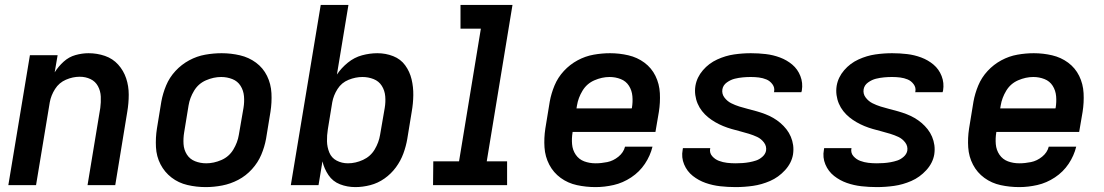

<svg xmlns="http://www.w3.org/2000/svg" viewBox="-20 -755 4504 783"><path d="M14 0H127L183 -338Q188 -366 204.5 -392Q221 -418 249 -430Q277 -442 305 -442Q329 -442 349 -432.5Q369 -423 379.5 -403.5Q390 -384 391 -361Q392 -338 389 -315L337 0H450L499 -299Q505 -334 505 -369Q505 -404 494.5 -435.5Q484 -467 462 -491.5Q440 -516 408 -527Q376 -538 341 -538Q315 -538 288 -530.5Q261 -523 239.5 -503.5Q218 -484 203 -460L215 -530H102Z M819 8Q852 8 886 1.5Q920 -5 951.5 -21.5Q983 -38 1007.5 -65Q1032 -92 1045.5 -124Q1059 -156 1065 -189L1083 -299Q1089 -337 1087 -375Q1085 -413 1069 -445.5Q1053 -478 1024 -499.5Q995 -521 958.5 -529.5Q922 -538 884 -538Q851 -538 817 -532Q783 -526 751.5 -509Q720 -492 695.5 -465.5Q671 -439 657.5 -406.5Q644 -374 638 -341L620 -231Q614 -193 616 -155Q618 -117 634.5 -85Q651 -53 679.5 -31Q708 -9 744.5 -0.5Q781 8 819 8ZM821 -89Q797 -89 775.5 -97.5Q754 -106 742 -125Q730 -144 728.5 -167.5Q727 -191 731 -215L749 -325Q754 -356 771.5 -385Q789 -414 820 -427.5Q851 -441 882 -441Q906 -441 927.5 -432.5Q949 -424 961 -405Q973 -386 975 -362.5Q977 -339 973 -315L954 -205Q949 -174 931.5 -145Q914 -116 883 -102.5Q852 -89 821 -89Z M1429 8Q1459 8 1490 0Q1521 -8 1548 -27Q1575 -46 1594.5 -72.5Q1614 -99 1625 -129Q1636 -159 1641 -189L1659 -299Q1665 -333 1665.5 -366.5Q1666 -400 1658.5 -431.5Q1651 -463 1632.5 -488.5Q1614 -514 1583.5 -526Q1553 -538 1519 -538Q1488 -538 1456.5 -529.5Q1425 -521 1398.5 -499.5Q1372 -478 1354 -451L1401 -735H1288L1166 0H1279L1295 -97Q1302 -67 1319.5 -41Q1337 -15 1366.5 -3.5Q1396 8 1429 8ZM1399 -89Q1374 -89 1353 -100Q1332 -111 1323 -133Q1314 -155 1313.5 -179Q1313 -203 1317 -228L1335 -338Q1340 -366 1356.5 -392Q1373 -418 1401.5 -429.5Q1430 -441 1458 -441Q1482 -441 1503.5 -432.5Q1525 -424 1537 -405Q1549 -386 1551 -362.5Q1553 -339 1549 -315L1530 -205Q1525 -174 1508 -145.5Q1491 -117 1460.5 -103Q1430 -89 1399 -89Z M1746 0H2048V-97H1965L2070 -735H1858V-638H1941L1852 -97H1747Z M2409 8Q2445 8 2482.5 -0.5Q2520 -9 2554 -31.5Q2588 -54 2610 -87Q2632 -120 2641 -157H2529Q2523 -133 2502 -116Q2481 -99 2456.5 -94Q2432 -89 2409 -89Q2384 -89 2362.5 -97Q2341 -105 2328 -124Q2315 -143 2313 -167Q2311 -191 2315 -215V-217H2653L2667 -299Q2673 -337 2671 -375Q2669 -413 2653 -445.5Q2637 -478 2608 -499.5Q2579 -521 2542.5 -529.5Q2506 -538 2468 -538Q2435 -538 2401 -532Q2367 -526 2335.5 -509Q2304 -492 2279.5 -465.5Q2255 -439 2241.5 -406.5Q2228 -374 2222 -341L2204 -231Q2198 -192 2200.5 -154Q2203 -116 2220 -83.5Q2237 -51 2266.5 -29.5Q2296 -8 2333 0Q2370 8 2409 8ZM2556 -313H2331L2333 -325Q2338 -356 2355.5 -385Q2373 -414 2404 -427.5Q2435 -441 2466 -441Q2490 -441 2511.5 -432.5Q2533 -424 2545 -405Q2557 -386 2559 -362.5Q2561 -339 2557 -315Z M2980 8Q3015 8 3050.5 3Q3086 -2 3120.5 -17Q3155 -32 3181.5 -61Q3208 -90 3214 -125Q3217 -145 3214.5 -163Q3212 -181 3205 -197.5Q3198 -214 3187 -228Q3176 -242 3162.5 -253.5Q3149 -265 3133.5 -274Q3118 -283 3101 -289.5Q3084 -296 3066.5 -301Q3049 -306 3031 -310.5Q3013 -315 2995.5 -320.5Q2978 -326 2962 -334Q2946 -342 2934.5 -357Q2923 -372 2926 -391Q2926 -391 2926 -391Q2926 -391 2926 -391Q2929 -408 2944.5 -419Q2960 -430 2976.5 -434Q2993 -438 3009.5 -439.5Q3026 -441 3042 -441Q3059 -441 3075 -439Q3091 -437 3105.5 -431Q3120 -425 3130 -411.5Q3140 -398 3137 -382Q3137 -380 3136 -379H3248Q3249 -383 3250 -386Q3255 -417 3244 -445Q3233 -473 3211 -491.5Q3189 -510 3161 -520.5Q3133 -531 3103 -534.5Q3073 -538 3042 -538Q3008 -538 2973.5 -533Q2939 -528 2905 -512.5Q2871 -497 2846.5 -468.5Q2822 -440 2816 -405Q2813 -386 2815.5 -367.5Q2818 -349 2825 -332.5Q2832 -316 2843 -302Q2854 -288 2867.5 -277Q2881 -266 2896.5 -257Q2912 -248 2929 -241Q2946 -234 2963.5 -229Q2981 -224 2998.5 -219.5Q3016 -215 3034 -209.5Q3052 -204 3068 -196.5Q3084 -189 3095.5 -174Q3107 -159 3104 -140Q3101 -126 3089 -115.5Q3077 -105 3063.5 -100.5Q3050 -96 3036 -93.5Q3022 -91 3008 -90Q2994 -89 2980 -89Q2962 -89 2945 -91Q2928 -93 2912 -99Q2896 -105 2884.5 -118Q2873 -131 2876 -149L2877 -151H2765Q2764 -148 2764 -144Q2758 -113 2770 -84.5Q2782 -56 2805.5 -37.5Q2829 -19 2857.5 -9Q2886 1 2917 4.5Q2948 8 2980 8Z M3556 8Q3591 8 3626.5 3Q3662 -2 3696.5 -17Q3731 -32 3757.5 -61Q3784 -90 3790 -125Q3793 -145 3790.5 -163Q3788 -181 3781 -197.5Q3774 -214 3763 -228Q3752 -242 3738.5 -253.5Q3725 -265 3709.5 -274Q3694 -283 3677 -289.5Q3660 -296 3642.5 -301Q3625 -306 3607 -310.5Q3589 -315 3571.5 -320.5Q3554 -326 3538 -334Q3522 -342 3510.5 -357Q3499 -372 3502 -391Q3502 -391 3502 -391Q3502 -391 3502 -391Q3505 -408 3520.5 -419Q3536 -430 3552.5 -434Q3569 -438 3585.5 -439.5Q3602 -441 3618 -441Q3635 -441 3651 -439Q3667 -437 3681.5 -431Q3696 -425 3706 -411.5Q3716 -398 3713 -382Q3713 -380 3712 -379H3824Q3825 -383 3826 -386Q3831 -417 3820 -445Q3809 -473 3787 -491.5Q3765 -510 3737 -520.5Q3709 -531 3679 -534.5Q3649 -538 3618 -538Q3584 -538 3549.5 -533Q3515 -528 3481 -512.5Q3447 -497 3422.5 -468.5Q3398 -440 3392 -405Q3389 -386 3391.5 -367.5Q3394 -349 3401 -332.5Q3408 -316 3419 -302Q3430 -288 3443.5 -277Q3457 -266 3472.5 -257Q3488 -248 3505 -241Q3522 -234 3539.5 -229Q3557 -224 3574.5 -219.5Q3592 -215 3610 -209.5Q3628 -204 3644 -196.5Q3660 -189 3671.5 -174Q3683 -159 3680 -140Q3677 -126 3665 -115.5Q3653 -105 3639.5 -100.5Q3626 -96 3612 -93.5Q3598 -91 3584 -90Q3570 -89 3556 -89Q3538 -89 3521 -91Q3504 -93 3488 -99Q3472 -105 3460.5 -118Q3449 -131 3452 -149L3453 -151H3341Q3340 -148 3340 -144Q3334 -113 3346 -84.5Q3358 -56 3381.5 -37.5Q3405 -19 3433.5 -9Q3462 1 3493 4.5Q3524 8 3556 8Z M4137 8Q4173 8 4210.5 -0.5Q4248 -9 4282 -31.5Q4316 -54 4338 -87Q4360 -120 4369 -157H4257Q4251 -133 4230 -116Q4209 -99 4184.5 -94Q4160 -89 4137 -89Q4112 -89 4090.5 -97Q4069 -105 4056 -124Q4043 -143 4041 -167Q4039 -191 4043 -215V-217H4381L4395 -299Q4401 -337 4399 -375Q4397 -413 4381 -445.5Q4365 -478 4336 -499.5Q4307 -521 4270.5 -529.5Q4234 -538 4196 -538Q4163 -538 4129 -532Q4095 -526 4063.5 -509Q4032 -492 4007.5 -465.5Q3983 -439 3969.5 -406.5Q3956 -374 3950 -341L3932 -231Q3926 -192 3928.5 -154Q3931 -116 3948 -83.5Q3965 -51 3994.5 -29.5Q4024 -8 4061 0Q4098 8 4137 8ZM4284 -313H4059L4061 -325Q4066 -356 4083.5 -385Q4101 -414 4132 -427.5Q4163 -441 4194 -441Q4218 -441 4239.5 -432.5Q4261 -424 4273 -405Q4285 -386 4287 -362.5Q4289 -339 4285 -315Z"/></svg>

Font: Iosevka Sparkle SmBdObl
Style: Regular
Weight: 600
Italic angle: -9°
Designer: Belleve Invis
Foundry: Belleve Invis
Version: Version 4.5.0; ttfautohint (v1.8.3)